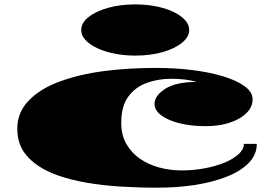

<svg xmlns="http://www.w3.org/2000/svg" viewBox="-20 -848 1254 890"><path d="M705.6 22Q661.1 22 618.7 20.5Q576.2 19 535.2 16.6Q453.1 11.2 381.3 -1.2Q309.6 -13.7 250.5 -34.2Q162.6 -64.5 111.3 -117.9Q60.1 -171.4 60.1 -251Q60.1 -327.1 113 -381.8Q166 -436.5 254.4 -469.2Q346.2 -503.4 460.4 -518.3Q574.7 -533.2 701.2 -533.2Q792.5 -533.2 871.8 -523.2Q951.2 -513.2 1012.7 -494.6Q1075.2 -476.1 1113 -449Q1150.9 -421.9 1150.9 -387.2Q1150.9 -336.9 1093.8 -301.8Q1065.9 -284.2 1025.1 -273.7Q984.4 -263.2 932.1 -263.2Q866.7 -263.2 813.2 -276.4Q759.8 -289.6 728 -313Q696.3 -336.4 696.3 -366.2Q696.3 -404.3 745.8 -436.3Q795.4 -468.3 892.6 -468.3Q864.7 -476.1 834.7 -479.5Q804.7 -482.9 773.9 -482.9Q714.4 -482.9 661.4 -464.1Q608.4 -445.3 575.2 -400.9Q542 -356.4 542 -278.3Q542 -220.7 566.7 -179.2Q591.3 -137.7 629.9 -111.3Q668.9 -85 718.3 -71.5Q767.6 -58.1 821.8 -58.1Q877.9 -58.1 930.2 -68.1Q982.4 -78.1 1022.5 -94.7Q1062.5 -111.8 1086.4 -133.8Q1110.4 -155.8 1110.4 -181.2H1170.4Q1170.4 -130.9 1132.8 -92.5Q1095.2 -54.2 1030.3 -28.8Q900.9 22 705.6 22ZM606.4 -590.3Q555.2 -590.3 509.5 -599.6Q463.9 -608.9 430.2 -625Q396 -641.1 376.2 -662.6Q356.4 -684.1 356.4 -708.5Q356.4 -742.2 390.4 -769Q424.3 -795.9 481.2 -811.8Q538.1 -827.6 606.4 -827.6Q677.2 -827.6 733.9 -811.5Q790.5 -795.4 823.7 -768.3Q856.9 -741.2 856.9 -708.5Q856.9 -676.8 823.7 -649.7Q790.5 -622.6 733.9 -606.4Q677.2 -590.3 606.4 -590.3Z"/></svg>

Font: Asset
Style: Regular
Weight: 400
Version: Version 1.003; ttfautohint (v1.8.4.7-5d5b)